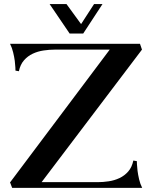

<svg xmlns="http://www.w3.org/2000/svg" viewBox="-20 -913 740 933"><path d="M39.1 0 28.8 -26.9V-27.8H29.8L513.2 -671.9H246.1Q219.7 -671.9 191.7 -667.7Q163.6 -663.6 139.2 -652.1Q114.7 -640.6 96.7 -620.1Q78.6 -599.6 71.8 -566.9L55.2 -569.8Q55.2 -571.8 54.7 -585Q54.2 -598.1 51.8 -617.2Q49.3 -636.2 43.9 -658.4Q38.6 -680.7 28.8 -700.2H660.2L669.9 -671.9L182.1 -27.8H454.1Q480.5 -27.8 508.3 -32Q536.1 -36.1 560.5 -47.6Q585 -59.1 603 -79.6Q621.1 -100.1 627.9 -132.8L645 -129.9Q645 -127.9 645.5 -114.7Q646 -101.6 648.4 -82.5Q650.9 -63.5 656 -41.5Q661.1 -19.5 670.9 0ZM221.2 -893.1H303.2L374 -795.9L437 -893.1H478L384.3 -750H318.4Z"/></svg>

Font: Uncial Antiqua
Style: Regular
Weight: 400
Version: Version 1.000